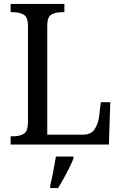

<svg xmlns="http://www.w3.org/2000/svg" viewBox="-20 -734 617 975"><path d="M34 0V-42H50Q79 -42 100.5 -54.5Q122 -67 122 -113V-601Q122 -647 100.5 -659.5Q79 -672 48 -672H34V-714H307V-672H293Q262 -672 241 -660Q220 -648 220 -605V-50H401Q442 -50 460 -77Q478 -104 483 -140L492 -215H540L533 0ZM235 208Q243 175 250.5 136Q258 97 264 61H353V71Q345 92 331.5 119Q318 146 303 173Q288 200 275 221H235Z"/></svg>

Font: Noto Serif Lao SemCond
Style: Regular
Weight: 400
Width: 4
Designer: Monotype Design Team
Foundry: Monotype Imaging Inc.
Version: Version 2.004; ttfautohint (v1.8.4.7-5d5b)